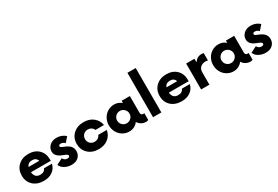

<svg xmlns="http://www.w3.org/2000/svg" viewBox="78 -2026 4647 3206"><g transform="rotate(-30 2401.5 -423.0)"><path d="M582.5 -251.5V-223.6H200.2Q205.1 -168.9 234.1 -138.9Q263.2 -108.9 316.4 -108.9Q357.4 -108.9 384.3 -125.5Q411.1 -142.1 421.4 -172.4H575.2Q556.2 -88.9 488.5 -39.6Q420.9 9.8 318.8 9.8Q192.9 9.8 115.7 -61.5Q38.6 -132.8 38.6 -250Q38.6 -366.7 115.5 -439Q192.4 -511.2 314 -511.2Q435.1 -511.2 508.8 -439.9Q582.5 -368.7 582.5 -251.5ZM316.4 -388.7Q235.8 -388.7 210 -319.8H417.5Q392.1 -388.7 316.4 -388.7Z M854.5 9.8Q784.7 9.8 724.9 -22Q665 -53.7 643.6 -109.9L760.7 -168.9Q788.6 -116.2 844.7 -116.2Q864.7 -116.2 876.5 -124.5Q888.2 -132.8 888.2 -147.5Q888.2 -160.6 875 -171.1Q861.8 -181.6 828.6 -194.8Q766.1 -218.3 738.8 -235.8Q670.9 -279.3 670.9 -350.1Q670.9 -416 722.4 -462.9Q773.9 -509.8 856.9 -509.8Q907.2 -509.8 951.9 -491.5Q996.6 -473.1 1025.9 -443.8L945.8 -353.5Q933.6 -368.7 912.4 -379.4Q891.1 -390.1 868.2 -390.1Q848.6 -390.1 838.6 -382.1Q828.6 -374 828.6 -361.3Q828.6 -354.5 831.5 -349.4Q834.5 -344.2 842.5 -339.1Q850.6 -334 858.4 -330.3Q866.2 -326.7 882.3 -319.8Q907.7 -310.1 926 -301.5Q944.3 -293 966.6 -278.1Q988.8 -263.2 1002.7 -246.6Q1016.6 -230 1026.1 -205.6Q1035.6 -181.2 1035.6 -152.3Q1035.6 -80.6 986.6 -35.4Q937.5 9.8 854.5 9.8Z M1377 9.8Q1252.4 9.8 1175.3 -63.5Q1098.1 -136.7 1098.1 -250Q1098.1 -363.3 1175.3 -436.5Q1252.4 -509.8 1377 -509.8Q1487.8 -509.8 1561 -451.2Q1634.3 -392.6 1650.9 -297.4H1485.8Q1473.6 -329.1 1444.6 -348.4Q1415.5 -367.7 1377 -368.7Q1325.2 -367.7 1291.7 -334.2Q1258.3 -300.8 1258.3 -250Q1258.3 -199.2 1291.7 -165.8Q1325.2 -132.3 1377 -131.3Q1415.5 -132.3 1444.6 -151.6Q1473.6 -170.9 1485.8 -202.6H1650.9Q1634.3 -107.4 1561 -48.8Q1487.8 9.8 1377 9.8Z M2310.5 -129.9H2333V0Q2310.5 9.8 2290.5 9.8Q2241.2 9.8 2200.9 -12.9Q2160.6 -35.6 2136.7 -75.2Q2106 -34.7 2062.3 -12.5Q2018.6 9.8 1965.3 9.8Q1897 9.8 1840.1 -24.7Q1783.2 -59.1 1750.5 -118.9Q1717.8 -178.7 1717.8 -250Q1717.8 -321.3 1750.5 -381.1Q1783.2 -440.9 1840.1 -475.3Q1897 -509.8 1965.3 -509.8Q2047.9 -509.8 2107.9 -456.1V-500H2266.6V-178.7Q2266.6 -129.9 2310.5 -129.9ZM1996.6 -131.3Q2045.4 -131.3 2080.3 -166Q2115.2 -200.7 2115.2 -250Q2115.2 -299.3 2080.3 -334Q2045.4 -368.7 1996.6 -368.7Q1946.8 -368.7 1912.4 -334.2Q1877.9 -299.8 1877.9 -250Q1877.9 -200.2 1912.4 -165.8Q1946.8 -131.3 1996.6 -131.3Z M2425.3 0V-856.4H2585.4V0Z M3241.2 -251.5V-223.6H2858.9Q2863.8 -168.9 2892.8 -138.9Q2921.9 -108.9 2975.1 -108.9Q3016.1 -108.9 3043 -125.5Q3069.8 -142.1 3080.1 -172.4H3233.9Q3214.8 -88.9 3147.2 -39.6Q3079.6 9.8 2977.5 9.8Q2851.6 9.8 2774.4 -61.5Q2697.3 -132.8 2697.3 -250Q2697.3 -366.7 2774.2 -439Q2851.1 -511.2 2972.7 -511.2Q3093.8 -511.2 3167.5 -439.9Q3241.2 -368.7 3241.2 -251.5ZM2975.1 -388.7Q2894.5 -388.7 2868.7 -319.8H3076.2Q3050.8 -388.7 2975.1 -388.7Z M3651.9 -509.8Q3679.2 -509.8 3693.4 -504.9V-363.8Q3670.9 -368.7 3647 -368.7Q3586.9 -368.7 3549.6 -334Q3512.2 -299.3 3512.2 -238.8V0H3352.1V-500H3512.2V-431.2Q3564.9 -509.8 3651.9 -509.8Z M4321.8 -129.9H4344.2V0Q4321.8 9.8 4301.8 9.8Q4252.4 9.8 4212.2 -12.9Q4171.9 -35.6 4147.9 -75.2Q4117.2 -34.7 4073.5 -12.5Q4029.8 9.8 3976.6 9.8Q3908.2 9.8 3851.3 -24.7Q3794.4 -59.1 3761.7 -118.9Q3729 -178.7 3729 -250Q3729 -321.3 3761.7 -381.1Q3794.4 -440.9 3851.3 -475.3Q3908.2 -509.8 3976.6 -509.8Q4059.1 -509.8 4119.1 -456.1V-500H4277.8V-178.7Q4277.8 -129.9 4321.8 -129.9ZM4007.8 -131.3Q4056.6 -131.3 4091.6 -166Q4126.5 -200.7 4126.5 -250Q4126.5 -299.3 4091.6 -334Q4056.6 -368.7 4007.8 -368.7Q3958 -368.7 3923.6 -334.2Q3889.2 -299.8 3889.2 -250Q3889.2 -200.2 3923.6 -165.8Q3958 -131.3 4007.8 -131.3Z M4597.7 9.8Q4527.8 9.8 4468 -22Q4408.2 -53.7 4386.7 -109.9L4503.9 -168.9Q4531.7 -116.2 4587.9 -116.2Q4607.9 -116.2 4619.6 -124.5Q4631.3 -132.8 4631.3 -147.5Q4631.3 -160.6 4618.2 -171.1Q4605 -181.6 4571.8 -194.8Q4509.3 -218.3 4481.9 -235.8Q4414.1 -279.3 4414.1 -350.1Q4414.1 -416 4465.6 -462.9Q4517.1 -509.8 4600.1 -509.8Q4650.4 -509.8 4695.1 -491.5Q4739.7 -473.1 4769 -443.8L4689 -353.5Q4676.8 -368.7 4655.5 -379.4Q4634.3 -390.1 4611.3 -390.1Q4591.8 -390.1 4581.8 -382.1Q4571.8 -374 4571.8 -361.3Q4571.8 -354.5 4574.7 -349.4Q4577.6 -344.2 4585.7 -339.1Q4593.8 -334 4601.6 -330.3Q4609.4 -326.7 4625.5 -319.8Q4650.9 -310.1 4669.2 -301.5Q4687.5 -293 4709.7 -278.1Q4731.9 -263.2 4745.8 -246.6Q4759.8 -230 4769.3 -205.6Q4778.8 -181.2 4778.8 -152.3Q4778.8 -80.6 4729.7 -35.4Q4680.7 9.8 4597.7 9.8Z"/></g></svg>

Font: Now
Style: Bold
Weight: 700
Designer: Alfredo Marco Pradil
Foundry: Alfredo Marco Pradil
Version: Version 1.002;PS 001.002;hotconv 1.0.88;makeotf.lib2.5.64775